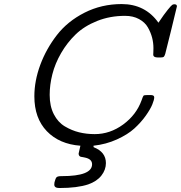

<svg xmlns="http://www.w3.org/2000/svg" viewBox="-20 -715 900 955"><path d="M150.9 -235.8Q150.9 -313 180.4 -392.6Q210 -472.2 262.9 -540.5Q315.9 -608.9 400.4 -651.9Q484.9 -694.8 585 -694.8Q702.1 -694.8 768.1 -602.1Q796.9 -645 814.5 -666.5Q832 -688 836.9 -690.9Q841.8 -693.8 847.2 -693.8Q860.4 -693.8 859.9 -683.1Q859.9 -680.2 831.5 -565.7Q803.2 -451.2 801.8 -446.8Q797.9 -434.6 793.9 -431.9Q790 -429.2 778.8 -429.2H764.2Q742.2 -429.2 742.2 -443.8Q742.2 -444.8 742.7 -454.8Q743.2 -464.8 743.2 -476.1Q743.2 -502 736.6 -527.6Q730 -553.2 715.6 -578.6Q701.2 -604 671.6 -620.1Q642.1 -636.2 602.1 -636.2Q526.9 -636.2 462.9 -610.6Q398.9 -585 356.4 -543.9Q314 -502.9 283.9 -450.9Q253.9 -398.9 240.5 -345.9Q227.1 -293 227.1 -243.2Q227.1 -187 247.6 -147Q268.1 -106.9 302.5 -86.4Q336.9 -65.9 373.5 -56.9Q410.2 -47.9 451.2 -47.9Q527.3 -47.9 592.8 -95.9Q658.2 -144 684.1 -215.8Q690.9 -235.8 693.8 -239Q696.8 -242.2 712.9 -242.2H730Q747.1 -242.2 747.1 -231Q747.1 -218.8 737.5 -195.3Q728 -171.9 704.6 -138.9Q681.2 -106 648.2 -75.9Q615.2 -45.9 561.5 -21.5Q507.8 2.9 444.8 9.8L445.8 17.1Q506.8 41 506.8 96.2Q506.8 129.4 484.4 158.2Q461.9 187 418.9 202.1Q364.7 220.2 275.9 220.2H274.9Q250 220.2 250 203.1Q250 196.3 251 191.9Q255.9 171.9 261.5 166.5Q267.1 161.1 285.2 161.1H287.1Q438 161.1 438 102.1Q438 76.2 402.8 68.8Q400.9 67.9 393.6 66.9Q386.2 65.9 382.1 64.9Q377.9 64 374.5 60.1Q371.1 56.2 371.1 48.8Q371.1 45.9 379.9 9.8Q274.9 2 212.9 -62.5Q150.9 -127 150.9 -235.8Z"/></svg>

Font: CMU Concrete
Style: Italic
Weight: 500
Italic angle: -14.04°
Version: Version 0.7.0